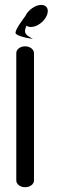

<svg xmlns="http://www.w3.org/2000/svg" viewBox="-20 -784 265 804"><path d="M122.3 -562C121.8 -577 106.1 -590 85.2 -590C64.3 -590 48.2 -577 48.2 -562C48 -561.8 48.2 -28 48.2 -28C48.2 -13.2 64.3 0 85.2 0C106.1 0 122.3 -13 122.3 -28ZM175.1 -717.2C186.7 -742.2 177.9 -763.5 152.9 -763.5C127.9 -763.5 98 -742.2 86.3 -717.2C71.8 -696.8 46.2 -663.5 44.9 -647.2C43.4 -636 84.8 -625.6 117.7 -621C95.8 -634.5 73.9 -640.5 91 -676.6C95.7 -673 102 -671 109.7 -671C134.7 -671 163.4 -692.2 175.1 -717.2Z"/></svg>

Font: Hi.
Style: Regular
Weight: 400
Designer: Mew Too, Robert Jablonski
Foundry: Cannot Into Space Fonts
Version: Version 1.996